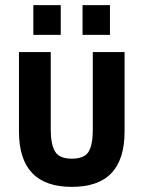

<svg xmlns="http://www.w3.org/2000/svg" viewBox="-20 -723 560 749"><path d="M54 -210V-520H178V-216Q178 -161 194.5 -132.5Q211 -104 260 -104Q309 -104 325.5 -131Q342 -158 342 -216V-520H466V-210Q466 -102 415 -48Q364 6 260 6Q54 6 54 -210ZM110 -703H217V-587H110ZM302 -703H409V-587H302Z"/></svg>

Font: D-DIN
Style: DIN-Bold
Weight: 700
Designer: Charles Nix
Foundry: Datto Inc.
Version: Version 1.00